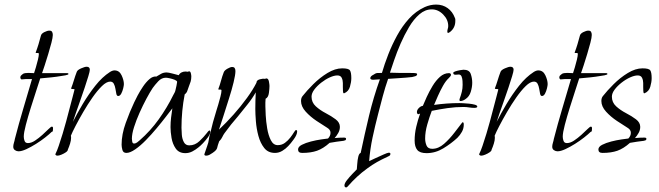

<svg xmlns="http://www.w3.org/2000/svg" viewBox="-20 -663 2881 840"><path d="M61 -1Q53 -1 45.5 -6Q38 -11 38 -21Q38 -29 41 -38.5Q44 -48 45 -55Q62 -121 81.5 -186.5Q101 -252 120 -317H92Q89 -317 86 -316.5Q83 -316 80 -316H76Q75 -316 75 -315.5Q75 -315 75 -315Q69 -318 69 -324Q69 -329 71.5 -332Q74 -335 77 -337Q82 -342 89.5 -343Q97 -344 104 -344Q110 -344 116.5 -343.5Q123 -343 129 -343Q132 -352 137 -368.5Q142 -385 146 -402Q150 -419 150 -427Q150 -432 143.5 -431Q137 -430 136 -433Q143 -451 148.5 -469.5Q154 -488 159 -507Q161 -516 174 -522.5Q187 -529 196 -529Q205 -529 208 -523.5Q211 -518 211 -510Q211 -499 205 -476Q199 -453 191 -426.5Q183 -400 175.5 -377Q168 -354 164 -343H276Q277 -343 280 -340Q280 -336 266.5 -333.5Q253 -331 251 -331Q228 -327 204 -324.5Q180 -322 156 -320Q150 -301 138.5 -266Q127 -231 114.5 -191Q102 -151 93 -116.5Q84 -82 84 -65Q84 -56 87.5 -46.5Q91 -37 102 -37Q117 -37 133.5 -48Q150 -59 165.5 -73Q181 -87 192 -98Q203 -109 207 -109Q212 -109 212 -102Q212 -100 211.5 -93Q211 -86 206 -86Q196 -76 177.5 -61.5Q159 -47 137.5 -33.5Q116 -20 95.5 -10.5Q75 -1 61 -1Z M232 18Q224 18 222 12Q226 3 230 -6Q234 -15 237 -25Q255 -78 269.5 -132Q284 -186 298 -240L306 -271Q306 -274 299 -273.5Q292 -273 291 -276Q298 -294 303.5 -312.5Q309 -331 316 -349Q319 -357 335 -364Q351 -371 359 -371Q373 -371 373 -358Q373 -351 366.5 -329.5Q360 -308 350.5 -279.5Q341 -251 330.5 -221.5Q320 -192 311.5 -167.5Q303 -143 299 -130Q317 -166 342 -208Q367 -250 397 -288Q427 -326 461 -348Q472 -355 481 -355Q502 -355 512 -333.5Q522 -312 522 -295Q522 -289 519 -276.5Q516 -264 510.5 -253.5Q505 -243 497 -243Q491 -243 489 -252.5Q487 -262 485 -274.5Q483 -287 478 -296.5Q473 -306 462 -306Q446 -306 426 -286.5Q406 -267 385 -237Q364 -207 344.5 -173.5Q325 -140 310.5 -112Q296 -84 290 -69Q291 -66 291 -60Q291 -49 286.5 -34.5Q282 -20 277 -9Q277 -3 268.5 3Q260 9 249 13.5Q238 18 232 18Z M791 7Q763 7 749 -13Q735 -33 730.5 -59.5Q726 -86 726 -107Q726 -128 728.5 -148.5Q731 -169 734 -189Q724 -176 706 -152.5Q688 -129 665 -101.5Q642 -74 618 -49.5Q594 -25 571.5 -9.5Q549 6 533 6Q519 6 515.5 -7Q512 -20 512 -30Q512 -75 530 -125Q548 -175 567 -215Q572 -226 582 -245Q592 -264 605.5 -284Q619 -304 634 -317Q649 -330 664 -328Q675 -335 685.5 -340.5Q696 -346 709 -346Q717 -346 735.5 -341Q754 -336 762 -334Q766 -342 774 -346Q782 -350 790 -350Q798 -350 801 -349Q805 -351 807 -351Q813 -351 815 -342.5Q817 -334 817 -329Q817 -316 814 -306Q811 -296 806 -284Q802 -274 799.5 -265.5Q797 -257 788 -250Q781 -214 777.5 -177.5Q774 -141 774 -104Q774 -91 775.5 -73Q777 -55 784.5 -41Q792 -27 808 -27Q833 -27 852.5 -45.5Q872 -64 885 -81Q887 -84 890 -87.5Q893 -91 897 -93L900 -87Q900 -77 890 -63Q880 -49 868 -36.5Q856 -24 848 -18Q836 -8 821.5 -0.5Q807 7 791 7ZM567 -35Q573 -35 580 -40Q587 -45 591 -49Q638 -90 674.5 -141Q711 -192 738 -247Q741 -252 744 -258Q747 -264 748 -270Q750 -278 752 -287.5Q754 -297 755 -305Q754 -310 744 -314Q734 -318 722.5 -320.5Q711 -323 706 -323Q687 -323 672.5 -307.5Q658 -292 648 -278Q636 -260 620.5 -231Q605 -202 590.5 -169.5Q576 -137 566.5 -107Q557 -77 557 -56Q557 -51 558.5 -43Q560 -35 567 -35Z M882 18Q874 18 874 12L887 -26Q892 -39 893.5 -51.5Q895 -64 899 -77Q905 -103 912 -129Q919 -155 927 -180Q930 -189 935 -206Q940 -223 944.5 -240.5Q949 -258 949 -267Q949 -272 942.5 -271Q936 -270 935 -273Q942 -291 947 -310Q952 -329 959 -347Q962 -355 975 -362.5Q988 -370 996 -370Q1010 -370 1010 -352Q1010 -336 1002 -303Q994 -270 981.5 -231Q969 -192 957.5 -155.5Q946 -119 938 -96Q970 -126 1002 -162Q1034 -198 1060.5 -234.5Q1087 -271 1102 -301Q1102 -312 1116.5 -316Q1131 -320 1139 -318Q1143 -320 1145 -320Q1154 -320 1156.5 -306.5Q1159 -293 1159 -287Q1159 -276 1156.5 -256.5Q1154 -237 1142 -231Q1141 -223 1141 -214.5Q1141 -206 1141 -198Q1141 -186 1142.5 -158.5Q1144 -131 1149 -101Q1154 -71 1165 -49.5Q1176 -28 1195 -28Q1213 -28 1226.5 -38Q1240 -48 1250 -61Q1260 -74 1266 -84Q1272 -94 1275 -94Q1280 -94 1280 -88Q1280 -74 1265.5 -54Q1251 -34 1241 -24Q1230 -12 1215 -3Q1200 6 1183 6Q1153 6 1136 -15.5Q1119 -37 1110.5 -68.5Q1102 -100 1099.5 -132.5Q1097 -165 1097 -186Q1097 -205 1097.5 -223Q1098 -241 1099 -259Q1083 -231 1062 -205Q1041 -179 1021 -154Q991 -120 962 -80Q957 -73 952.5 -63.5Q948 -54 941 -47L939 -45Q932 -26 930 -16Q928 -6 910 6Q904 10 897 14Q890 18 882 18Z M1302 6Q1284 6 1284 -9Q1284 -21 1300.5 -29.5Q1317 -38 1340.5 -44Q1364 -50 1385 -53Q1406 -56 1415 -57Q1420 -62 1423 -68.5Q1426 -75 1426 -82Q1426 -90 1421.5 -95.5Q1417 -101 1410 -105Q1392 -116 1365 -134Q1338 -152 1317.5 -174.5Q1297 -197 1297 -221Q1297 -235 1304 -243Q1322 -266 1350.5 -294.5Q1379 -323 1412.5 -343.5Q1446 -364 1477 -364Q1505 -364 1511 -355Q1517 -346 1517 -321Q1517 -304 1511 -283.5Q1505 -263 1486 -255H1484Q1481 -255 1480.5 -264.5Q1480 -274 1480 -282Q1480 -288 1480 -300Q1480 -312 1475 -322.5Q1470 -333 1456 -333Q1442 -333 1423 -324.5Q1404 -316 1385.5 -301.5Q1367 -287 1355 -271Q1343 -255 1343 -240Q1343 -215 1361.5 -198Q1380 -181 1405 -168Q1430 -155 1448.5 -141Q1467 -127 1467 -108Q1467 -94 1460 -81.5Q1453 -69 1444 -59Q1454 -60 1464.5 -60.5Q1475 -61 1485 -61Q1494 -61 1494 -56Q1494 -51 1491 -49.5Q1488 -48 1483 -47Q1468 -45 1452.5 -43Q1437 -41 1422 -38Q1394 -13 1367 -3.5Q1340 6 1302 6Z M1495 157Q1487 157 1487 148Q1487 139 1498 125Q1509 111 1522 97.5Q1535 84 1541 78Q1542 70 1543 53.5Q1544 37 1547.5 22.5Q1551 8 1558 6Q1575 -75 1594.5 -156.5Q1614 -238 1642 -316Q1635 -316 1627 -315Q1619 -314 1611 -314Q1608 -314 1604 -315.5Q1600 -317 1600 -321Q1600 -326 1604.5 -330Q1609 -334 1612 -335Q1623 -343 1630.5 -343.5Q1638 -344 1651 -344Q1662 -382 1678.5 -424.5Q1695 -467 1717.5 -508Q1740 -549 1769.5 -581.5Q1799 -614 1838 -632Q1863 -643 1888 -643Q1917 -643 1938.5 -627.5Q1960 -612 1970 -585Q1972 -581 1972 -578Q1972 -575 1972 -571Q1972 -542 1950 -524Q1948 -523 1945.5 -521Q1943 -519 1940 -519L1938 -520Q1937 -522 1937 -525Q1937 -531 1939 -537Q1941 -543 1941 -549Q1941 -577 1919 -599.5Q1897 -622 1869 -622Q1840 -622 1815 -600.5Q1790 -579 1769.5 -544.5Q1749 -510 1732.5 -472Q1716 -434 1704.5 -400Q1693 -366 1686 -345Q1706 -344 1725.5 -344Q1745 -344 1765 -344Q1776 -344 1790.5 -343.5Q1805 -343 1805 -339Q1805 -332 1796.5 -329.5Q1788 -327 1783 -326Q1757 -323 1730.5 -321.5Q1704 -320 1678 -318Q1665 -281 1654.5 -241.5Q1644 -202 1634 -163Q1621 -113 1610 -61.5Q1599 -10 1595 42Q1603 38 1621.5 29.5Q1640 21 1658 13Q1676 5 1681 5Q1688 5 1688 10Q1688 16 1683 19Q1678 22 1673 24Q1651 34 1629.5 46Q1608 58 1588 73Q1563 91 1542 110.5Q1521 130 1501 153Q1497 157 1495 157Z M1995 -221Q1990 -221 1990 -226Q1990 -229 1991 -231Q1997 -247 2000.5 -261.5Q2004 -276 2004 -292Q2004 -298 2003.5 -308.5Q2003 -319 1999.5 -328Q1996 -337 1987 -337Q1983 -337 1980 -336.5Q1977 -336 1973 -336Q1963 -336 1963 -344Q1963 -348 1972.5 -351Q1982 -354 1993 -356Q2004 -358 2008 -358Q2033 -358 2039.5 -339.5Q2046 -321 2046 -301Q2046 -282 2039.5 -261Q2033 -240 2016 -229Q2012 -226 2006 -223.5Q2000 -221 1995 -221ZM1846 7Q1817 7 1805.5 -7Q1794 -21 1794 -48Q1794 -78 1801 -108Q1808 -138 1818 -166L1809 -163Q1804 -166 1804 -173Q1804 -182 1812.5 -190.5Q1821 -199 1830 -200Q1836 -215 1847 -239Q1858 -263 1872.5 -287Q1887 -311 1905 -327Q1923 -343 1944 -343Q1953 -343 1953 -335Q1953 -332 1949 -327.5Q1945 -323 1943 -321Q1930 -309 1918 -287.5Q1906 -266 1896 -243.5Q1886 -221 1879 -204Q1907 -208 1934.5 -210Q1962 -212 1990 -212Q1993 -212 2005 -211.5Q2017 -211 2032 -209.5Q2047 -208 2057.5 -205Q2068 -202 2068 -197Q2068 -193 2063.5 -192Q2059 -191 2057 -191Q2044 -191 2032 -193Q2020 -195 2007 -195Q1973 -195 1938 -190Q1903 -185 1869 -178Q1859 -152 1849.5 -119Q1840 -86 1840 -57Q1840 -41 1846 -26.5Q1852 -12 1871 -12Q1898 -12 1922.5 -33.5Q1947 -55 1968 -82.5Q1989 -110 2003 -128H2004Q2008 -128 2008.5 -124Q2009 -120 2009 -118Q2009 -101 2001 -86.5Q1993 -72 1981 -60Q1954 -35 1919.5 -14Q1885 7 1846 7Z M2086 18Q2078 18 2076 12Q2080 3 2084 -6Q2088 -15 2091 -25Q2109 -78 2123.5 -132Q2138 -186 2152 -240L2160 -271Q2160 -274 2153 -273.5Q2146 -273 2145 -276Q2152 -294 2157.5 -312.5Q2163 -331 2170 -349Q2173 -357 2189 -364Q2205 -371 2213 -371Q2227 -371 2227 -358Q2227 -351 2220.5 -329.5Q2214 -308 2204.5 -279.5Q2195 -251 2184.5 -221.5Q2174 -192 2165.5 -167.5Q2157 -143 2153 -130Q2171 -166 2196 -208Q2221 -250 2251 -288Q2281 -326 2315 -348Q2326 -355 2335 -355Q2356 -355 2366 -333.5Q2376 -312 2376 -295Q2376 -289 2373 -276.5Q2370 -264 2364.5 -253.5Q2359 -243 2351 -243Q2345 -243 2343 -252.5Q2341 -262 2339 -274.5Q2337 -287 2332 -296.5Q2327 -306 2316 -306Q2300 -306 2280 -286.5Q2260 -267 2239 -237Q2218 -207 2198.5 -173.5Q2179 -140 2164.5 -112Q2150 -84 2144 -69Q2145 -66 2145 -60Q2145 -49 2140.5 -34.5Q2136 -20 2131 -9Q2131 -3 2122.5 3Q2114 9 2103 13.5Q2092 18 2086 18Z M2419 -1Q2411 -1 2403.5 -6Q2396 -11 2396 -21Q2396 -29 2399 -38.5Q2402 -48 2403 -55Q2420 -121 2439.5 -186.5Q2459 -252 2478 -317H2450Q2447 -317 2444 -316.5Q2441 -316 2438 -316H2434Q2433 -316 2433 -315.5Q2433 -315 2433 -315Q2427 -318 2427 -324Q2427 -329 2429.5 -332Q2432 -335 2435 -337Q2440 -342 2447.5 -343Q2455 -344 2462 -344Q2468 -344 2474.5 -343.5Q2481 -343 2487 -343Q2490 -352 2495 -368.5Q2500 -385 2504 -402Q2508 -419 2508 -427Q2508 -432 2501.5 -431Q2495 -430 2494 -433Q2501 -451 2506.5 -469.5Q2512 -488 2517 -507Q2519 -516 2532 -522.5Q2545 -529 2554 -529Q2563 -529 2566 -523.5Q2569 -518 2569 -510Q2569 -499 2563 -476Q2557 -453 2549 -426.5Q2541 -400 2533.5 -377Q2526 -354 2522 -343H2634Q2635 -343 2638 -340Q2638 -336 2624.5 -333.5Q2611 -331 2609 -331Q2586 -327 2562 -324.5Q2538 -322 2514 -320Q2508 -301 2496.5 -266Q2485 -231 2472.5 -191Q2460 -151 2451 -116.5Q2442 -82 2442 -65Q2442 -56 2445.5 -46.5Q2449 -37 2460 -37Q2475 -37 2491.5 -48Q2508 -59 2523.5 -73Q2539 -87 2550 -98Q2561 -109 2565 -109Q2570 -109 2570 -102Q2570 -100 2569.5 -93Q2569 -86 2564 -86Q2554 -76 2535.5 -61.5Q2517 -47 2495.5 -33.5Q2474 -20 2453.5 -10.5Q2433 -1 2419 -1Z M2616 6Q2598 6 2598 -9Q2598 -21 2614.5 -29.5Q2631 -38 2654.5 -44Q2678 -50 2699 -53Q2720 -56 2729 -57Q2734 -62 2737 -68.5Q2740 -75 2740 -82Q2740 -90 2735.5 -95.5Q2731 -101 2724 -105Q2706 -116 2679 -134Q2652 -152 2631.5 -174.5Q2611 -197 2611 -221Q2611 -235 2618 -243Q2636 -266 2664.5 -294.5Q2693 -323 2726.5 -343.5Q2760 -364 2791 -364Q2819 -364 2825 -355Q2831 -346 2831 -321Q2831 -304 2825 -283.5Q2819 -263 2800 -255H2798Q2795 -255 2794.5 -264.5Q2794 -274 2794 -282Q2794 -288 2794 -300Q2794 -312 2789 -322.5Q2784 -333 2770 -333Q2756 -333 2737 -324.5Q2718 -316 2699.5 -301.5Q2681 -287 2669 -271Q2657 -255 2657 -240Q2657 -215 2675.5 -198Q2694 -181 2719 -168Q2744 -155 2762.5 -141Q2781 -127 2781 -108Q2781 -94 2774 -81.5Q2767 -69 2758 -59Q2768 -60 2778.5 -60.5Q2789 -61 2799 -61Q2808 -61 2808 -56Q2808 -51 2805 -49.5Q2802 -48 2797 -47Q2782 -45 2766.5 -43Q2751 -41 2736 -38Q2708 -13 2681 -3.5Q2654 6 2616 6Z"/></svg>

Font: Moon Dance
Style: Regular
Weight: 400
Designer: Robert E. Leuschke
Foundry: Robert E. Leuschke
Version: Version 1.010; ttfautohint (v1.8.3)